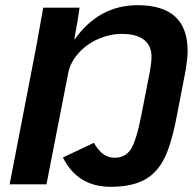

<svg xmlns="http://www.w3.org/2000/svg" viewBox="-20 -718 763 748"><path d="M412.1 9.8Q346.7 9.8 300 -18.8Q253.4 -47.4 225.1 -104.5L345.7 -161.6Q363.3 -131.3 382.6 -117.4Q401.9 -103.5 426.8 -103.5Q447.3 -103.5 463.1 -111.8Q479 -120.1 489.7 -136.7Q511.2 -169.9 530.8 -270L558.1 -410.6Q570.3 -467.3 570.3 -497.1Q570.3 -539.1 541.7 -562.5Q513.2 -585.9 454.6 -585.9Q408.2 -585.9 362.3 -565.9Q316.9 -545.9 285.4 -510.3Q253.9 -474.6 246.1 -435.1L161.1 0H17.6L120.6 -533.2L148.4 -688H290Q288.1 -671.4 283 -640.9Q277.8 -610.4 269.5 -565.4H271.5Q366.2 -697.8 516.1 -697.8Q710.9 -697.8 710.9 -520Q710.9 -486.8 701.2 -433.6L668.5 -264.6Q645.5 -146 616.2 -93.3Q586.4 -38.6 536.9 -14.4Q487.3 9.8 412.1 9.8Z"/></svg>

Font: Arimo
Style: Italic
Weight: 400
Italic angle: -12°
Designer: Steve Matteson
Foundry: Monotype Imaging Inc.
Version: Version 1.33